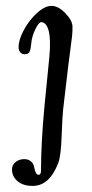

<svg xmlns="http://www.w3.org/2000/svg" viewBox="-20 -442 308 640"><path d="M144.5 -252.4Q149.9 -311.5 142.1 -339.8Q134.3 -368.2 117.2 -368.2Q109.4 -368.2 97.7 -344.2Q85.9 -320.3 84 -295.9Q82 -274.9 77.9 -268.1Q73.7 -261.2 62.5 -261.2Q53.2 -261.2 47.6 -267.6Q42 -273.9 42 -285.2Q42 -309.1 59.1 -341.3Q76.2 -373.5 102.5 -397.9Q128.9 -422.4 151.9 -422.4Q174.3 -422.4 198 -397.9Q221.7 -373.5 221.7 -352.1Q221.7 -335 220.2 -321.3Q218.8 -307.6 214.8 -279.3Q210.9 -251 207.5 -222.2L190.4 -77.1Q188 -55.7 185.5 10.5Q183.1 76.7 174.8 99.6Q145.5 177.7 88.9 177.7Q57.1 177.7 38.6 162.1Q20 146.5 20 123Q20 107.4 32.2 97.9Q44.4 88.4 61 88.4Q79.6 88.4 89.8 103.5Q92.3 106.9 94.2 116.9Q96.2 127 99.4 133.8Q102.5 140.6 109.4 140.6Q116.7 140.6 116.7 125.5Q116.7 34.2 128.4 -89.8Z"/></svg>

Font: Cooper*
Style: Italic
Weight: 400
Italic angle: -7°
Designer: Owen Earl
Foundry: indestructible type*
Version: Version 0.001